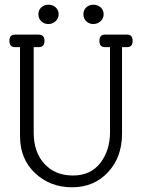

<svg xmlns="http://www.w3.org/2000/svg" viewBox="-20 -785 603 815"><path d="M520 -638Q543 -638 543 -611.5Q543 -585 520 -585H498V-217Q498 -118 438.5 -54Q379 10 286 10Q193 10 129 -50Q65 -110 65 -207V-585H43Q20 -585 20 -611.5Q20 -638 43 -638H144Q169 -638 169 -611.5Q169 -585 144 -585H123V-223Q123 -139 168.5 -89.5Q214 -40 289.5 -40Q365 -40 406 -93.5Q447 -147 447 -224V-585H425Q402 -585 402 -611.5Q402 -638 425 -638ZM185.5 -765Q204 -765 216.5 -753.5Q229 -742 229 -724.5Q229 -707 216 -695Q203 -683 185 -683Q167 -683 155 -695Q143 -707 143 -724.5Q143 -742 155 -753.5Q167 -765 185.5 -765ZM376.5 -765Q395 -765 407.5 -753.5Q420 -742 420 -724.5Q420 -707 407 -695Q394 -683 376 -683Q358 -683 346 -695Q334 -707 334 -724.5Q334 -742 346 -753.5Q358 -765 376.5 -765Z"/></svg>

Font: Glass Antiqua
Style: Regular
Weight: 400
Version: 1.001